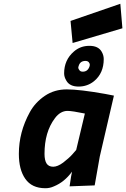

<svg xmlns="http://www.w3.org/2000/svg" viewBox="-20 -986 669 1018"><path d="M629 -836C629 -836 618 -966 618 -966C618 -966 354 -875 354 -875C354 -875 365 -758 365 -758C365 -758 629 -836 629 -836ZM221 12C236 12 251 9 266 2C266 2 266 2 266 2C303 -13 335 -39 362 -76C362 -76 362 -76 362 -76C359 -65 355 -39 349 2C349 2 482 -3 482 -3C482 -3 509 -156 509 -156C509 -156 584 -479 584 -479C584 -479 538 -488 538 -488C538 -488 538 -488 538 -488C448 -504 380 -512 334 -512C334 -512 334 -512 334 -512C291 -512 252 -501 218 -478C184 -455 157 -426 138 -391C138 -391 138 -391 138 -391C99 -320 80 -247 80 -170C80 -170 80 -170 80 -170C80 -115 91 -71 114 -38C137 -5 172 12 221 12C221 12 221 12 221 12ZM338 -398C355 -398 386 -393 430 -384C430 -384 384 -191 384 -191C384 -191 364 -168 364 -168C364 -168 364 -168 364 -168C351 -153 334 -139 315 -124C295 -109 277 -102 262 -102C246 -102 234 -108 227 -119C220 -130 216 -147 216 -170C216 -170 216 -170 216 -170C216 -247 234 -310 271 -359C271 -359 271 -359 271 -359C290 -385 313 -398 338 -398C338 -398 338 -398 338 -398ZM372 -713C337 -683 320 -644 320 -597C320 -597 320 -597 320 -597C320 -584 324 -571 332 -558C332 -558 332 -558 332 -558C344 -537 366 -527 397 -527C428 -527 456 -537 479 -556C479 -556 479 -556 479 -556C513 -584 530 -623 530 -673C530 -673 530 -673 530 -673C530 -687 526 -700 519 -712C519 -712 519 -712 519 -712C507 -733 485 -743 454 -743C422 -743 395 -733 372 -713C372 -713 372 -713 372 -713ZM397 -636C402 -654 414 -663 433 -663C433 -663 433 -663 433 -663C440 -663 446 -661 450 -657C454 -652 456 -648 456 -645C456 -641 456 -638 455 -635C455 -635 455 -635 455 -635C449 -616 437 -606 419 -606C419 -606 419 -606 419 -606C410 -606 404 -609 401 -614C397 -619 395 -623 395 -627C395 -630 396 -633 397 -636C397 -636 397 -636 397 -636Z"/></svg>

Font: My Font
Style: Bold Italic
Weight: 500
Version: Version 0.001